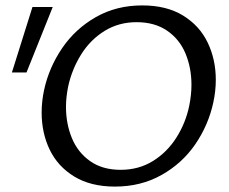

<svg xmlns="http://www.w3.org/2000/svg" viewBox="-20 -684 845 710"><path d="M134 -268Q134 -309 143 -351Q161 -434 209.5 -505.5Q258 -577 334 -620.5Q410 -664 506 -664Q596 -664 657 -626.5Q718 -589 748 -526.5Q778 -464 778 -389Q778 -348 769 -306Q751 -222 702.5 -151Q654 -80 577.5 -37Q501 6 405 6Q316 6 255 -31Q194 -68 164 -130Q134 -192 134 -268ZM680 -294Q688 -334 688 -370Q688 -433 666 -486Q644 -539 598 -570.5Q552 -602 485 -602Q419 -602 366.5 -569.5Q314 -537 280 -482.5Q246 -428 232 -364Q224 -324 224 -289Q224 -226 246 -173Q268 -120 313.5 -88Q359 -56 426 -56Q493 -56 545.5 -88.5Q598 -121 632.5 -175.5Q667 -230 680 -294ZM24 -416 100 -658H175L78 -416Z"/></svg>

Font: Ysabeau Medium
Style: Italic
Weight: 500
Italic angle: -12°
Designer: Christian Thalmann (Catharsis Fonts)
Version: Version 0.003